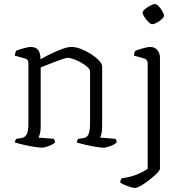

<svg xmlns="http://www.w3.org/2000/svg" viewBox="-20 -733 920 953"><path d="M188 0Q178 0 151.5 -4Q125 -8 97 -14.5Q69 -21 54 -26Q54 -32 57 -37.5Q60 -43 61 -44L88 -48Q102 -50 111.5 -64.5Q121 -79 121 -119V-420Q121 -428 117.5 -434Q114 -440 103 -443L53 -457Q56 -472 60 -481Q74 -487 97.5 -493.5Q121 -500 131 -500Q159 -500 170 -484Q181 -468 181 -439Q202 -451 230.5 -465Q259 -479 287.5 -489.5Q316 -500 335 -500Q356 -500 382 -490Q408 -480 432 -464.5Q456 -449 471.5 -432.5Q487 -416 487 -403V-105Q487 -83 483.5 -69Q480 -55 477 -50L553 -44Q559 -37 559 -26Q550 -16 528.5 -8Q507 0 493 0Q483 0 457 -4Q431 -8 403.5 -14.5Q376 -21 361 -26Q361 -32 363.5 -36.5Q366 -41 369 -44L395 -48Q412 -50 419.5 -67Q427 -84 427 -119V-379Q427 -389 414 -400.5Q401 -412 382.5 -422.5Q364 -433 345.5 -439.5Q327 -446 316 -446Q309 -446 291 -440Q273 -434 251 -425.5Q229 -417 210 -409.5Q191 -402 182 -398V-105Q182 -83 178 -69Q174 -55 171 -50L247 -44Q253 -35 253 -26Q243 -16 221.5 -8Q200 0 188 0ZM651 200Q643 200 628 195.5Q613 191 598.5 185Q584 179 577 173Q577 161 584 152Q628 146 659.5 133Q691 120 713 105V-420Q713 -437 695 -443L645 -457Q646 -474 652 -481Q666 -487 690 -493.5Q714 -500 725 -500Q748 -500 761 -484.5Q774 -469 774 -446V104Q774 112 758.5 127.5Q743 143 721.5 160Q700 177 680 188.5Q660 200 651 200ZM735 -613Q728 -613 717 -623.5Q706 -634 697 -648Q688 -662 688 -670Q688 -678 700 -688Q712 -698 726.5 -705.5Q741 -713 749 -713Q757 -713 767.5 -702Q778 -691 786 -677Q794 -663 794 -655Q794 -648 783 -638Q772 -628 758.5 -620.5Q745 -613 735 -613Z"/></svg>

Font: Texturina Thin
Style: Regular
Weight: 100
Designer: Guillermo Torres Carreño
Foundry: Omnibus-Type
Version: Version 1.002; ttfautohint (v1.8.3)